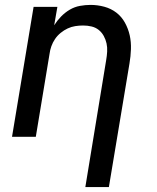

<svg xmlns="http://www.w3.org/2000/svg" viewBox="-20 -558 640 783"><path d="M328 205 413 -313Q416 -330 417 -347.5Q418 -365 414.5 -381Q411 -397 403 -411.5Q395 -426 382.5 -436Q370 -446 353.5 -450Q337 -454 319 -454Q303 -454 287 -451.5Q271 -449 256 -442Q241 -435 227.5 -424Q214 -413 204.5 -399Q195 -385 189.5 -369.5Q184 -354 182 -338L126 0H29L117 -530H214L201 -455Q213 -474 229 -490.5Q245 -507 264.5 -518.5Q284 -530 306 -534Q328 -538 349 -538Q378 -538 405.5 -530.5Q433 -523 454.5 -506.5Q476 -490 489.5 -465.5Q503 -441 509 -414Q515 -387 514 -357.5Q513 -328 508 -299L424 205Z"/></svg>

Font: Iosevka Curly Medium Extended
Style: Italic
Weight: 500
Width: 7
Italic angle: -9°
Monospace: yes
Designer: Belleve Invis
Foundry: Belleve Invis
Version: Version 11.1.0; ttfautohint (v1.8.3)